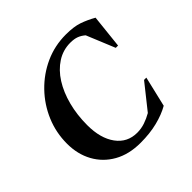

<svg xmlns="http://www.w3.org/2000/svg" viewBox="-171 -834 1008 1008"><g transform="rotate(-45 332.5 -330.0)"><path d="M325 10Q239 10 177 -25Q115 -60 81.5 -121Q48 -182 48 -260Q48 -342 79 -415.5Q110 -489 165.5 -546.5Q221 -604 293.5 -637Q366 -670 449 -670Q508 -670 545.5 -657Q583 -644 622 -622L602 -435H585L520 -593Q503 -608 483.5 -615.5Q464 -623 435 -623Q381 -623 336 -594Q291 -565 259 -514.5Q227 -464 209.5 -397Q192 -330 192 -254Q192 -156 234.5 -98Q277 -40 350 -40Q380 -40 408 -49.5Q436 -59 462 -74L571 -211H588L548 -42Q506 -18 450 -4Q394 10 325 10Z"/></g></svg>

Font: Spectral
Style: Bold Italic
Weight: 700
Italic angle: -10°
Designer: Jean-Baptiste Levee
Foundry: Production Type
Version: Version 2.001